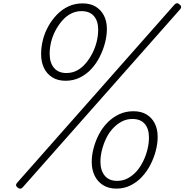

<svg xmlns="http://www.w3.org/2000/svg" viewBox="-20 -1151 1144 1191"><path d="M387 -650Q338 -650 304 -671.5Q270 -693 252.5 -730Q235 -767 235 -814Q235 -859 246 -903Q257 -947 279.5 -987.5Q302 -1028 333.5 -1060.5Q365 -1093 405 -1111.5Q445 -1130 492 -1130Q541 -1130 574 -1109.5Q607 -1089 625 -1054Q643 -1019 643 -971Q643 -930 631.5 -885.5Q620 -841 598.5 -798.5Q577 -756 546.5 -723Q516 -690 475.5 -670Q435 -650 387 -650ZM392 -698Q428 -698 458 -714Q488 -730 512 -758.5Q536 -787 553.5 -821.5Q571 -856 580 -893.5Q589 -931 589 -967Q589 -1021 562.5 -1051.5Q536 -1082 485 -1082Q450 -1082 419.5 -1066Q389 -1050 365 -1022Q341 -994 323.5 -960.5Q306 -927 297 -890Q288 -853 288 -817Q288 -762 315 -730Q342 -698 392 -698ZM121 11Q114 19 106.5 19.5Q99 20 90 13Q80 5 79.5 -2Q79 -9 86 -17L1062 -1122Q1069 -1130 1077 -1131Q1085 -1132 1094 -1123Q1103 -1117 1103.5 -1109Q1104 -1101 1097 -1093ZM702 19Q654 19 619.5 -2.5Q585 -24 567 -61.5Q549 -99 549 -146Q549 -189 561 -233.5Q573 -278 594.5 -319Q616 -360 648 -392Q680 -424 720 -442.5Q760 -461 807 -461Q856 -461 889 -441Q922 -421 940 -385.5Q958 -350 958 -302Q958 -261 946.5 -216.5Q935 -172 913.5 -130Q892 -88 861 -54.5Q830 -21 790 -1Q750 19 702 19ZM707 -29Q743 -29 773.5 -45.5Q804 -62 828 -89.5Q852 -117 869 -152.5Q886 -188 895 -225.5Q904 -263 904 -299Q904 -352 878 -382.5Q852 -413 801 -413Q765 -413 735 -397Q705 -381 680 -354Q655 -327 638.5 -292.5Q622 -258 612.5 -220.5Q603 -183 603 -148Q603 -94 629.5 -61.5Q656 -29 707 -29Z"/></svg>

Font: Playwrite CU ExtraLight
Style: Regular
Weight: 250
Designer: Veronika Burian, José Scaglione
Foundry: TypeTogether
Version: Version 1.002